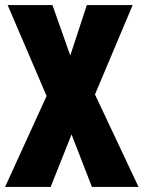

<svg xmlns="http://www.w3.org/2000/svg" viewBox="-22 -734 564 754"><path d="M522 0H339L259 -206L177 0H-2L161 -357L8 -714H184L254 -516L319 -714H499L351 -363Z"/></svg>

Font: Noto Sans Malayalam ExtraCondensed Black
Style: Regular
Weight: 900
Width: 2
Designer: Jelle Bosma - Monotype Design Team
Foundry: Monotype Imaging Inc.
Version: Version 2.104; ttfautohint (v1.8.4.7-5d5b)